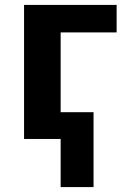

<svg xmlns="http://www.w3.org/2000/svg" viewBox="-20 -566 518 782"><path d="M455 -546H78V0H227V196H361V-109H227V-434H455Z"/></svg>

Font: Passageway
Style: Regular
Weight: 700
Foundry: Ascender Corporation
Version: Version 1.11